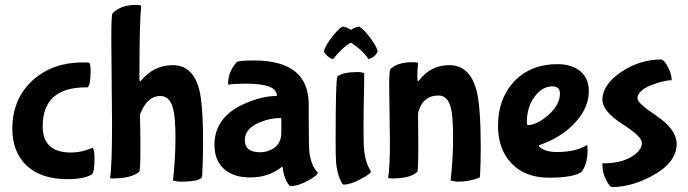

<svg xmlns="http://www.w3.org/2000/svg" viewBox="-20 -697 2787 778"><path d="M81 -33Q30 -87 30 -175Q30 -298 115 -374Q195 -444 314 -444Q337 -444 341 -443Q347 -439 347 -409Q347 -352 335 -343H328Q153 -343 153 -185Q153 -79 267 -79Q300 -79 330 -89Q360 -99 355 -99Q363 -91 363 -53Q363 1 352 10Q319 29 254 29Q140 29 81 -33Z M801 -27 799 19Q792 39 714 39Q695 39 681 34Q691 -56 691 -137Q691 -222 681 -259Q667 -308 630 -308Q575 -308 547 -232Q549 -163 549 -100Q549 -5 544 -1Q514 26 434 26Q426 26 426 23Q434 -21 434 -194L431 -541Q431 -638 436 -643Q470 -677 528 -677Q552 -677 552 -673Q545 -603 545 -382V-373Q545 -368 548 -368Q549 -368 551 -370Q604 -433 680 -433Q761 -433 787 -335Q803 -274 803 -114Q803 -80 801 -27Z M1231 -223Q1231 -98 1234 -77Q1242 -22 1268 2Q1268 13 1230 34Q1189 57 1157 57Q1152 57 1142 39Q1129 15 1125 -20Q1125 -22 1124 -22Q1123 -22 1121 -20Q1068 22 994 22Q926 22 888 -12Q849 -47 849 -110Q849 -221 967 -275Q1040 -308 1100 -308Q1101 -308 1102 -309Q1102 -358 978 -358Q929 -358 905 -354H904Q904 -407 939 -445Q946 -452 1009 -452Q1231 -452 1231 -274ZM1120 -197Q1120 -219 1119 -219Q1075 -219 1032 -201Q972 -176 972 -129Q972 -80 1034 -80Q1063 -80 1087 -95Q1120 -116 1120 -159Z M1330 -458Q1321 -458 1308 -469Q1295 -480 1293 -489Q1293 -502 1320 -540Q1348 -578 1367 -589Q1382 -589 1402 -576Q1422 -589 1436 -589Q1455 -578 1483 -540Q1510 -502 1510 -489Q1508 -480 1496 -469Q1482 -458 1473 -458Q1447 -496 1402 -524Q1368 -506 1330 -458ZM1456 -399 1455 -325Q1453 -243 1453 -186Q1453 -109 1456 -83Q1462 -35 1483 -3Q1483 7 1443 28Q1401 51 1372 51Q1367 51 1358 30Q1346 3 1342 -37Q1340 -63 1340 -124Q1340 -373 1347 -387Q1370 -405 1428 -405Q1451 -405 1456 -399Z M1557 -350Q1557 -412 1562 -417Q1590 -445 1653 -445Q1674 -445 1674 -440Q1671 -416 1671 -388Q1671 -368 1674 -368Q1675 -368 1677 -370Q1725 -433 1800 -433Q1884 -433 1911 -330Q1928 -264 1928 -98Q1928 -32 1925 19Q1925 24 1898 31Q1868 39 1839 39Q1820 39 1806 34Q1816 -56 1816 -137Q1816 -225 1807 -260Q1794 -310 1757 -310Q1692 -310 1674 -239L1675 -112Q1675 -5 1671 -1Q1644 26 1568 26Q1553 26 1553 23Q1560 -22 1560 -125Z M2218 -347Q2177 -347 2146 -305Q2115 -263 2115 -204Q2115 -190 2119 -190Q2155 -191 2200 -229Q2249 -272 2249 -318Q2249 -347 2218 -347ZM2049 -39Q1998 -95 1998 -188Q1998 -292 2058 -361Q2125 -437 2240 -437Q2287 -437 2321 -416Q2366 -387 2366 -328Q2366 -262 2313 -203Q2257 -140 2163 -108Q2163 -101 2180 -92Q2202 -81 2236 -81Q2312 -81 2356 -108Q2357 -109 2358 -109Q2361 -109 2361 -90Q2361 -32 2336 0Q2302 23 2205 23Q2104 23 2049 -39Z M2620 17Q2537 61 2460 61Q2451 61 2437 34Q2421 4 2421 -28V-35Q2499 -35 2544 -65Q2581 -89 2581 -118Q2581 -144 2501 -195Q2421 -247 2421 -293Q2421 -354 2498 -406Q2573 -456 2659 -456Q2669 -456 2684 -430Q2701 -401 2702 -372Q2674 -372 2627 -355Q2563 -332 2563 -298Q2563 -279 2641 -227Q2720 -174 2722 -115Q2722 -37 2620 17Z"/></svg>

Font: Bubblegum Sans
Style: Regular
Weight: 400
Designer: Angel Koziupa and Alejandro Paul
Foundry: Angel Koziupa and Alejandro Paul
Version: Version 1.001